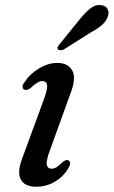

<svg xmlns="http://www.w3.org/2000/svg" viewBox="-20 -716 442 746"><path d="M181 -60.5Q190 -60.5 199.5 -66.2Q209 -72 224 -87Q230.5 -91.5 236 -93.5Q241.5 -95.5 246.5 -92.5Q259 -84.5 246 -63.5Q228 -31 194.5 -10.8Q161 9.5 120.5 9.5Q75 9.5 60.2 -19.8Q45.5 -49 69 -108L148 -323Q165 -367.5 163 -384.2Q161 -401 144 -401Q126.5 -401 98.5 -373.5Q83 -363.5 74 -367.5Q68 -371 67.8 -378.8Q67.5 -386.5 74.5 -395.5Q96 -429 131.5 -450.2Q167 -471.5 203 -471.5Q245 -471.5 261.2 -441.2Q277.5 -411 251.5 -346.5L174.5 -133.5Q159 -92 161.8 -76.2Q164.5 -60.5 181 -60.5ZM289.5 -640.5Q311.5 -668 331.2 -683.5Q351 -699 373 -696Q392 -694 398.5 -679.8Q405 -665.5 398 -649Q391 -631.5 374.8 -617.8Q358.5 -604 333.5 -590.5L227.5 -523.5Q221.5 -521 215 -520.8Q208.5 -520.5 205.5 -524Q201.5 -528.5 204.5 -534Q207.5 -539.5 212 -545Z"/></svg>

Font: Fraunces 9pt
Style: Italic
Weight: 400
Italic angle: -16°
Version: Version 1.000;[b76b70a41]